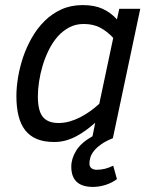

<svg xmlns="http://www.w3.org/2000/svg" viewBox="-20 -547 602 760"><path d="M442.9 162.1Q422.4 177.2 397.2 185.1Q372.1 192.9 348.1 192.9Q262.2 192.9 262.2 112.8Q262.2 80.6 281.7 49.1Q301.3 17.6 346.2 -7.8L356.9 -61Q338.9 -45.4 320.3 -31.7Q301.8 -18.1 282 -7.6Q262.2 2.9 240.5 9Q218.8 15.1 194.8 15.1Q154.3 15.1 125.7 3.2Q97.2 -8.8 79.3 -32Q61.5 -55.2 53.2 -89.1Q44.9 -123 44.9 -167Q44.9 -201.2 51.5 -241Q58.1 -280.8 71.5 -320.8Q85 -360.8 106.2 -397.9Q127.4 -435.1 156.5 -463.9Q185.5 -492.7 223.1 -509.8Q260.7 -526.9 307.1 -526.9Q354 -526.9 386.5 -512Q418.9 -497.1 442.9 -470.2L452.1 -512.2H535.2L426.8 0Q397.9 11.7 379.9 24.7Q361.8 37.6 351.6 50.8Q341.3 64 337.6 76.7Q334 89.4 334 100.1Q334 112.3 341.8 118.7Q349.6 125 362.8 125Q379.4 125 395.3 121.1Q411.1 117.2 428.2 108.9ZM428.2 -397Q403.8 -423.3 376.2 -437.7Q348.6 -452.1 311 -452.1Q279.3 -452.1 253.4 -438.2Q227.5 -424.3 207.5 -401.4Q187.5 -378.4 172.9 -348.6Q158.2 -318.8 148.7 -286.9Q139.2 -254.9 134.5 -223.4Q129.9 -191.9 129.9 -165Q129.9 -108.4 149.7 -84.2Q169.4 -60.1 211.9 -60.1Q233.9 -60.1 255.4 -66.2Q276.9 -72.3 297.4 -82.8Q317.9 -93.3 336.9 -106.9Q356 -120.6 373 -136.2Z"/></svg>

Font: Clear Sans
Style: Italic
Weight: 400
Italic angle: -12°
Foundry: Intel Corporation
Version: Version 1.00